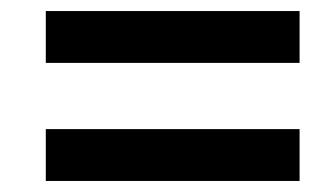

<svg xmlns="http://www.w3.org/2000/svg" viewBox="-20 -494 590 348"><path d="M523 -166V-260H63V-166ZM523 -380V-474H63V-380Z"/></svg>

Font: Source Serif Pro Black
Style: Italic
Weight: 900
Italic angle: -12°
Designer: Frank Grießhammer
Foundry: Adobe Systems Incorporated
Version: Version 3.001;hotconv 1.0.111;makeotfexe 2.5.65597